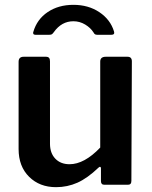

<svg xmlns="http://www.w3.org/2000/svg" viewBox="-20 -765 628 795"><path d="M395 -154C351 -108 308.7 -85 268 -85C243.3 -85 223.7 -92.7 209 -108C194.3 -123.3 187 -144 187 -170V-511C187 -517.7 185.7 -522.5 183 -525.5C180.3 -528.5 176 -530 170 -530H78C64 -530 57 -523 57 -509V-148C57 -100 71.5 -61.7 100.5 -33C129.5 -4.3 166.7 10 212 10C243.3 10 272.8 3.8 300.5 -8.5C328.2 -20.8 357.3 -41.7 388 -71C390.7 -73.7 393 -74.7 395 -74C397 -73.3 398 -71.3 398 -68V-15C398 -5 402.7 0 412 0H510C519.3 0 524 -5.3 524 -16L526 -511C526 -523.7 520 -530 508 -530H418C402.7 -530 395 -523.3 395 -510ZM382 -621H441C449 -621 453 -623.7 453 -629L452 -635C442 -667.7 421.8 -694.2 391.5 -714.5C361.2 -734.8 325.3 -745 284 -745C242.7 -745 207.2 -735 177.5 -715C147.8 -695 128 -667.7 118 -633C116.7 -630.3 116.7 -627.7 118 -625C119.3 -622.3 122 -621 126 -621H184C188.7 -621 192.2 -621.7 194.5 -623C196.8 -624.3 199.7 -627.3 203 -632C224.3 -662 251.3 -677 284 -677C301.3 -677 317.5 -672.5 332.5 -663.5C347.5 -654.5 359 -643.7 367 -631C369 -627 371.2 -624.3 373.5 -623C375.8 -621.7 378.7 -621 382 -621Z"/></svg>

Font: Libre Franklin SemiBold
Style: Regular
Weight: 600
Designer: Pablo Impallari, Rodrigo Fuenzalida
Foundry: Impallari Type
Version: Version 1.002; ttfautohint (v1.5)